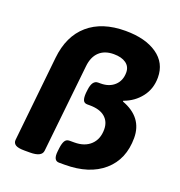

<svg xmlns="http://www.w3.org/2000/svg" viewBox="-129 -817 867 927"><g transform="rotate(20 305.0 -353.0)"><path d="M98 2Q65 2 52 -6.5Q39 -15 40 -31L86 -470Q98 -585 169 -646.5Q240 -708 360 -708Q462 -708 522.5 -666Q583 -624 583 -549Q583 -491 550 -448.5Q517 -406 464 -387V-383Q575 -342 575 -236Q575 -126 502.5 -63Q430 0 304 0H275Q244 0 250 -50L252 -67Q255 -91 262.5 -104Q270 -117 287 -117H311Q364 -117 394.5 -146Q425 -175 425 -225Q425 -265 398 -288Q371 -311 319 -311H307Q291 -311 285.5 -323.5Q280 -336 282 -361L284 -378Q290 -428 320 -428H333Q377 -428 404 -453Q431 -478 431 -520Q431 -550 408 -566.5Q385 -583 345 -583Q298 -583 270.5 -557Q243 -531 238 -482L190 -31Q187 2 126 2Z"/></g></svg>

Font: Asap Semi Expanded Semi Expanded Regular
Style: Bold Italic
Weight: 700
Width: 6
Italic angle: -6°
Designer: Pablo Cosgaya
Foundry: Omnibus-Type
Version: Version 3.001; ttfautohint (v1.8.4.7-5d5b)